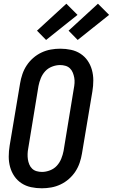

<svg xmlns="http://www.w3.org/2000/svg" viewBox="-20 -1005 607 1033"><path d="M205 8Q175 8 147 2Q119 -4 96 -19Q73 -34 57.5 -56.5Q42 -79 34.5 -106Q27 -133 27 -162.5Q27 -192 32 -222L88 -556Q92 -581 100.5 -606Q109 -631 123.5 -653Q138 -675 158.5 -693Q179 -711 203.5 -722.5Q228 -734 253.5 -738.5Q279 -743 304 -743Q334 -743 362 -737Q390 -731 413 -716Q436 -701 451.5 -678.5Q467 -656 474.5 -629Q482 -602 482 -572.5Q482 -543 477 -513L421 -179Q417 -154 408.5 -129Q400 -104 385.5 -82Q371 -60 350.5 -42Q330 -24 305.5 -12.5Q281 -1 255.5 3.5Q230 8 205 8ZM206 -80Q227 -80 249 -88.5Q271 -97 286 -113.5Q301 -130 309.5 -151Q318 -172 322 -193L377 -528Q380 -543 381 -558Q382 -573 379.5 -587Q377 -601 371.5 -614.5Q366 -628 356 -637.5Q346 -647 332 -651Q318 -655 303 -655Q282 -655 260 -646.5Q238 -638 223 -621.5Q208 -605 199.5 -584Q191 -563 187 -542L132 -207Q129 -192 128.5 -177Q128 -162 130 -148Q132 -134 137.5 -120.5Q143 -107 153 -97.5Q163 -88 177 -84Q191 -80 206 -80ZM398 -790 349 -840 507 -985 567 -925ZM228 -790 179 -840 337 -985 397 -925Z"/></svg>

Font: Iosevka SS18 Semibold
Style: Italic
Weight: 600
Italic angle: -9°
Monospace: yes
Designer: Belleve Invis
Foundry: Belleve Invis
Version: Version 25.1.1; ttfautohint (v1.8.4)